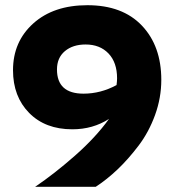

<svg xmlns="http://www.w3.org/2000/svg" viewBox="-20 -718 670 738"><path d="M348 0H115Q189 -50 268.5 -120Q348 -190 399 -261Q337 -221 258 -221Q154 -221 92 -284Q30 -347 30 -448Q30 -558 108 -628Q186 -698 316 -698Q451 -698 525.5 -619.5Q600 -541 600 -411Q600 -342 576 -276Q552 -210 512.5 -158Q473 -106 432 -67Q391 -28 348 0ZM301 -358Q367 -358 428 -391Q430 -407 430 -417Q430 -478 397 -512.5Q364 -547 309 -547Q260 -547 229.5 -521.5Q199 -496 199 -451Q199 -358 301 -358Z"/></svg>

Font: Roundo
Style: Bold
Weight: 700
Designer: Namrata Goyal (Gurmukhi), Shiva Nallaperumal (Latin)
Foundry: Indian Type Foundry
Version: Version 1.000;PS 1.0;hotconv 1.0.88;makeotf.lib2.5.647800